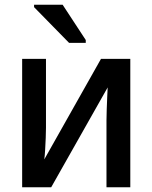

<svg xmlns="http://www.w3.org/2000/svg" viewBox="-20 -786 640 806"><path d="M73 0V-539H173V-250Q173 -233 172 -207.5Q171 -182 169.5 -157Q168 -132 166 -117L404 -539H527V0H427V-280Q427 -300 428 -326Q429 -352 430 -377Q431 -402 432 -419L195 0ZM270 -606 123 -756V-766H243L340 -618V-606Z"/></svg>

Font: Noto Sans Mono Medium
Style: Regular
Weight: 500
Designer: Monotype Design Team
Foundry: Monotype Imaging Inc.
Version: Version 2.014